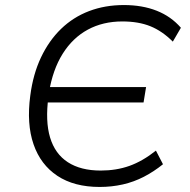

<svg xmlns="http://www.w3.org/2000/svg" viewBox="-20 -733 753 761"><path d="M375 8Q274 8 207.5 -36Q141 -80 113 -161Q85 -242 100 -354Q111 -439 142.5 -505.5Q174 -572 222 -618.5Q270 -665 333 -689Q396 -713 471 -713Q544 -713 601 -690.5Q658 -668 697 -623L665 -568Q623 -610 576 -629Q529 -648 465 -648Q388 -648 328 -615.5Q268 -583 228.5 -520Q189 -457 174 -366L156 -388H559L549 -327H146L172 -349Q159 -253 178.5 -188Q198 -123 249 -90Q300 -57 379 -57Q441 -57 493 -75.5Q545 -94 598 -136L626 -82Q590 -53 550.5 -32.5Q511 -12 467 -2Q423 8 375 8Z"/></svg>

Font: Nunito Sans 7pt Light
Style: Italic
Weight: 300
Italic angle: -9°
Designer: Vernon Adams
Foundry: Vernon Adams
Version: Version 3.101;gftools[0.9.27]